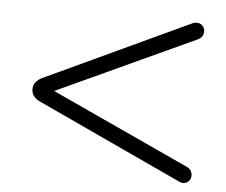

<svg xmlns="http://www.w3.org/2000/svg" viewBox="-42 -577 683 579"><g transform="rotate(5 300.0 -287.5)"><path d="M519 -48 82 -251Q55 -263 55 -287Q55 -299 62 -308Q69 -317 82 -323L519 -527Q529 -531 537 -529Q545 -527 550 -521Q555 -515 555.5 -507Q556 -499 552.5 -492Q549 -485 539 -480L86 -271V-303L539 -94Q549 -89 552.5 -82Q556 -75 555.5 -67Q555 -59 550 -53Q545 -47 537 -45Q529 -43 519 -48Z"/></g></svg>

Font: Nunito ExtraLight Light
Style: Regular
Weight: 300
Version: Version 3.602